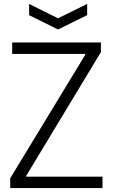

<svg xmlns="http://www.w3.org/2000/svg" viewBox="-20 -956 574 976"><path d="M128 -936 275 -863 423 -936V-879L275 -806L128 -879ZM32 -50 413 -677V-682H42V-740H493V-691L113 -62V-58H501V0H32Z"/></svg>

Font: Encode Sans Narrow
Style: Light
Weight: 300
Designer: Pablo Impallari, Andres Torresi
Foundry: Pablo Impallari, Andres Torresi
Version: Version 1.000; ttfautohint (v1.00) -l 8 -r 50 -G 200 -x 14 -